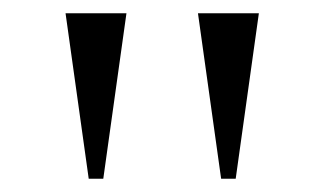

<svg xmlns="http://www.w3.org/2000/svg" viewBox="-20 -760 490 290"><path d="M114 -490 79 -740H171L136 -490ZM314 -490 279 -740H371L336 -490Z"/></svg>

Font: Spectral Medium
Style: Regular
Weight: 500
Designer: Jean-Baptiste Levee
Foundry: Production Type
Version: Version 2.001